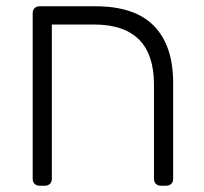

<svg xmlns="http://www.w3.org/2000/svg" viewBox="-20 -591 649 611"><path d="M84 -22V-549Q84 -559 90 -565Q96 -571 106 -571H284Q409 -571 470 -508.5Q531 -446 531 -327V-22Q531 -12 525 -6Q519 0 509 0H492Q482 0 476 -6Q470 -12 470 -22V-322Q470 -513 279 -513H145V-22Q145 -12 139 -6Q133 0 123 0H106Q96 0 90 -6Q84 -12 84 -22Z"/></svg>

Font: Rubik
Style: Regular
Weight: 300
Designer: Hubert & Fischer
Foundry: Hubert & Fischer
Version: Version 1.100